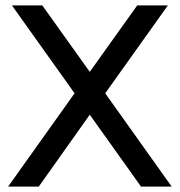

<svg xmlns="http://www.w3.org/2000/svg" viewBox="-20 -688 663 708"><path d="M10 0 255 -344 24 -668H136L311 -423L486 -668H599L368 -344L613 0H500L311 -265L123 0Z"/></svg>

Font: Atkinson Hyperlegible Pro
Style: Regular
Weight: 400
Designer: Elliott Scott, Megan Eiswerth, Linus Boman, Theodore Petrosky, Jacob Perez
Foundry: Braille Institute
Version: Version 1.5.1